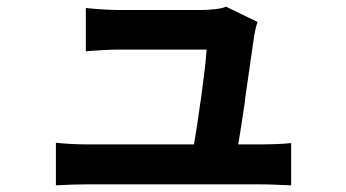

<svg xmlns="http://www.w3.org/2000/svg" viewBox="-20 -542 1040 577"><path d="M855 -112C829 -109 785 -108 759 -108H696C702 -143 709 -190 716 -237L717 -248C728 -324 739 -400 744 -435C746 -445 749 -463 754 -476L659 -522C647 -515 607 -512 586 -512H335C308 -512 264 -515 238 -518V-388C267 -390 304 -393 336 -393H601C599 -362 592 -304 584 -245L582 -233C576 -188 569 -143 563 -108H245C210 -108 175 -110 148 -113V15C186 13 209 12 245 12H761C788 12 835 14 855 15V-112Z"/></svg>

Font: Glow Sans TC Normal
Style: Bold
Weight: 700
Designer: Ryoko NISHIZUKA (kana, bopomofo & ideographs); Paul D. Hunt (Latin, Greek & Cyrillic); Sandoll Communications, Soo-young
Version: Version 0.93